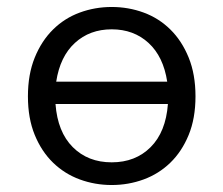

<svg xmlns="http://www.w3.org/2000/svg" viewBox="-20 -518 640 550"><path d="M300 12Q252 12 208.5 -4Q165 -20 132 -52Q99 -84 79.5 -131.5Q60 -179 60 -242Q60 -305 79.5 -353Q99 -401 132 -433.5Q165 -466 208.5 -482Q252 -498 300 -498Q348 -498 391.5 -482Q435 -466 468 -433.5Q501 -401 520.5 -353Q540 -305 540 -242Q540 -179 520.5 -131.5Q501 -84 468 -52Q435 -20 391.5 -4Q348 12 300 12ZM300 -434Q237 -434 194.5 -395Q152 -356 141 -284H459Q448 -356 405.5 -395Q363 -434 300 -434ZM300 -53Q368 -53 411.5 -96.5Q455 -140 461 -220H139Q145 -140 188.5 -96.5Q232 -53 300 -53Z"/></svg>

Font: Source Code Pro
Style: Regular
Weight: 400
Monospace: yes
Designer: Paul D. Hunt, Teo Tuominen
Foundry: Adobe Systems Incorporated
Version: Version 2.030;PS 1.000;hotconv 16.6.51;makeotf.lib2.5.65220